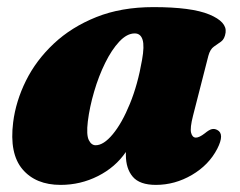

<svg xmlns="http://www.w3.org/2000/svg" viewBox="-20 -505 674 540"><path d="M523 -180Q514 -145 517.5 -131.5Q521 -118 531 -118Q540.5 -118 556 -130Q568 -140 575.8 -141.8Q583.5 -143.5 591 -139.5Q612.5 -128.5 591 -86.5Q567.5 -41 519.8 -13Q472 15 418.5 15Q373 15 353.5 -7.8Q334 -30.5 334 -69.5Q334 -73.5 334 -77.5Q304.5 -34.5 255.5 -9.8Q206.5 15 150.5 15Q80.5 15 43.2 -29Q6 -73 17 -161Q24.5 -220.5 53 -278Q81.5 -335.5 131.2 -382.2Q181 -429 251 -457Q321 -485 411.5 -485Q519 -485 568.8 -464.2Q618.5 -443.5 614.5 -413.5Q612 -395.5 602 -388.2Q592 -381 581.5 -373.8Q571 -366.5 566 -348ZM227 -163.5Q222.5 -125.5 229.8 -111Q237 -96.5 249 -96.5Q271.5 -96.5 297.2 -127.5Q323 -158.5 345.2 -212.8Q367.5 -267 379.5 -336.5Q386.5 -375.5 381 -393.2Q375.5 -411 359 -411Q337 -411 315.5 -388Q294 -365 275.8 -328Q257.5 -291 244.8 -247.5Q232 -204 227 -163.5Z"/></svg>

Font: Fraunces 9pt S000 Black
Style: Italic
Weight: 900
Italic angle: -16°
Version: Version 1.000; ttfautohint (v1.8.3)